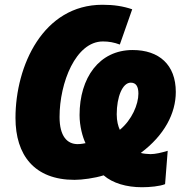

<svg xmlns="http://www.w3.org/2000/svg" viewBox="-20 -745 791 806"><path d="M576 41C609 41 651 37 673 28L684 -112C658 -104 632 -98 612 -98C601 -98 580 -100 571 -103C670 -177 718 -269 718 -359C718 -473 648 -535 537 -535C396 -535 314 -418 314 -262C314 -215 327 -169 339 -144C333 -143 321 -140 306 -140C262 -140 230 -173 230 -254C230 -398 298 -571 412 -571C437 -571 459 -567 483 -558L535 -706C497 -719 458 -725 410 -725C161 -725 45 -469 45 -250C45 -94 124 10 293 10C324 10 378 3 415 -9C453 24 511 41 576 41ZM483 -200C476 -215 470 -237 470 -265C470 -338 494 -398 529 -398C551 -398 561 -382 561 -352C561 -307 534 -242 483 -200Z"/></svg>

Font: Noto Sans SemiCondensed Black
Style: Italic
Weight: 900
Width: 4
Italic angle: -12°
Designer: Monotype Design Team
Foundry: Monotype Imaging Inc.
Version: Version 2.013